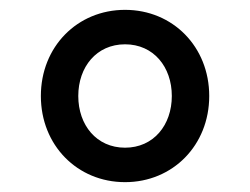

<svg xmlns="http://www.w3.org/2000/svg" viewBox="-20 -730 508 390"><path d="M234 -360C331 -360 405 -435 405 -535C405 -635 331 -710 234 -710C137 -710 63 -635 63 -535C63 -435 137 -360 234 -360ZM234 -430C176 -430 139 -476 139 -535C139 -594 176 -640 234 -640C292 -640 329 -594 329 -535C329 -476 292 -430 234 -430Z"/></svg>

Font: IBM Plex Devanagari Text
Style: Regular
Weight: 450
Designer: Mike Abbink, Paul van der Laan, Pieter van Rosmalen, Erin McLaughlin
Foundry: Bold Monday
Version: Version 1.0